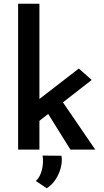

<svg xmlns="http://www.w3.org/2000/svg" viewBox="-20 -801 559 1028"><path d="M77 0V-781H191V-271L402 -434L471 -373L317 -253L490 0H357L238 -191L191 -154V0ZM230 207 172 168Q195 147 204.5 108Q214 69 208 32L309 33Q314 61 306 94.5Q298 128 278.5 158.5Q259 189 230 207Z"/></svg>

Font: Reem Kufi Medium
Style: Regular
Weight: 500
Designer: Khaled Hosny
Version: Version 1.001